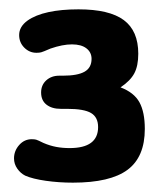

<svg xmlns="http://www.w3.org/2000/svg" viewBox="-20 -723 352 411"><path d="M238 -536Q259 -550 267.5 -566Q276 -582 276 -608Q276 -657 245 -680Q214 -703 148 -703Q111 -703 83.5 -697Q56 -691 39 -679Q21 -666 21 -648Q21 -632 32 -621Q43 -610 58 -610Q64 -610 68 -611Q72 -612 88 -619Q114 -628 134 -628Q154 -628 165 -619.5Q176 -611 176 -597Q176 -578 161 -569.5Q146 -561 115 -561H107Q90 -561 79 -551Q68 -541 68 -525Q68 -508 79.5 -499Q91 -490 110 -490H124Q160 -490 175 -481Q190 -472 190 -451Q190 -406 129 -406Q114 -406 100.5 -408.5Q87 -411 73 -417Q61 -423 57.5 -424Q54 -425 48 -425Q32 -425 21 -412.5Q10 -400 10 -384Q10 -372 17 -362Q24 -352 34 -347Q50 -340 78 -336Q106 -332 136 -332Q216 -332 253 -359.5Q290 -387 290 -447Q290 -483 278.5 -504Q267 -525 238 -536Z"/></svg>

Font: Beiruti ExtraBold
Style: Regular
Weight: 800
Designer: Arlette Boutros
Foundry: Boutros
Version: Version 1.41